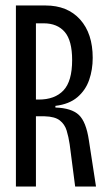

<svg xmlns="http://www.w3.org/2000/svg" viewBox="-20 -680 390 700"><path d="M38 0V-660H146Q226 -660 272 -609Q318 -558 318 -469Q318 -426 305 -388.5Q292 -351 262 -325.5Q232 -300 182 -294V-288Q241 -286 267.5 -261Q294 -236 304 -169L330 0H254L234 -154Q230 -181 223 -204Q216 -227 198 -241Q180 -255 143 -256H111V0ZM111 -317H121Q180 -317 211.5 -350.5Q243 -384 243 -461Q243 -532 216 -563.5Q189 -595 139 -595H111Z"/></svg>

Font: Bricolage Grotesque 48pt Condensed Light
Style: Regular
Weight: 300
Width: 3
Designer: Mathieu Triay
Foundry: Atelier Triay
Version: Version 1.000; ttfautohint (v1.8.4.7-5d5b);gftools[0.9.32]